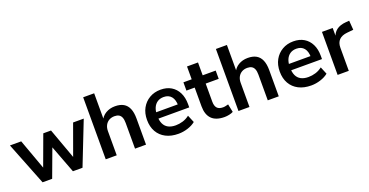

<svg xmlns="http://www.w3.org/2000/svg" viewBox="-31 -1373 3943 2051"><g transform="rotate(-20 1940.5 -347.5)"><path d="M200 0 7 -489H135L271 -114H248L386 -489H474L610 -114H589L725 -489H846L654 0H545L397 -391H454L309 0Z M918 0V-705H1043V-391H1029Q1051 -444 1097.5 -471.5Q1144 -499 1203 -499Q1262 -499 1300 -477Q1338 -455 1357 -410.5Q1376 -366 1376 -298V0H1251V-292Q1251 -330 1241.5 -354Q1232 -378 1212.5 -389.5Q1193 -401 1163 -401Q1127 -401 1100 -385.5Q1073 -370 1058 -341.5Q1043 -313 1043 -275V0Z M1744 10Q1661 10 1601 -21Q1541 -52 1508.5 -109Q1476 -166 1476 -244Q1476 -320 1507.5 -377Q1539 -434 1594.5 -466.5Q1650 -499 1721 -499Q1791 -499 1841 -469Q1891 -439 1918.5 -384Q1946 -329 1946 -253V-216H1577V-288H1858L1842 -273Q1842 -341 1812 -377.5Q1782 -414 1726 -414Q1684 -414 1654.5 -394.5Q1625 -375 1609.5 -339.5Q1594 -304 1594 -255V-248Q1594 -193 1611 -157Q1628 -121 1662 -103Q1696 -85 1746 -85Q1787 -85 1828 -97.5Q1869 -110 1903 -137L1938 -53Q1903 -24 1850 -7Q1797 10 1744 10Z M2267 10Q2169 10 2121 -39Q2073 -88 2073 -182V-395H1979V-489H2073V-635H2198V-489H2346V-395H2198V-189Q2198 -141 2219 -117Q2240 -93 2287 -93Q2301 -93 2316 -96.5Q2331 -100 2347 -104L2366 -12Q2348 -2 2320.5 4Q2293 10 2267 10Z M2427 0V-705H2552V-391H2538Q2560 -444 2606.5 -471.5Q2653 -499 2712 -499Q2771 -499 2809 -477Q2847 -455 2866 -410.5Q2885 -366 2885 -298V0H2760V-292Q2760 -330 2750.5 -354Q2741 -378 2721.5 -389.5Q2702 -401 2672 -401Q2636 -401 2609 -385.5Q2582 -370 2567 -341.5Q2552 -313 2552 -275V0Z M3253 10Q3170 10 3110 -21Q3050 -52 3017.5 -109Q2985 -166 2985 -244Q2985 -320 3016.5 -377Q3048 -434 3103.5 -466.5Q3159 -499 3230 -499Q3300 -499 3350 -469Q3400 -439 3427.5 -384Q3455 -329 3455 -253V-216H3086V-288H3367L3351 -273Q3351 -341 3321 -377.5Q3291 -414 3235 -414Q3193 -414 3163.5 -394.5Q3134 -375 3118.5 -339.5Q3103 -304 3103 -255V-248Q3103 -193 3120 -157Q3137 -121 3171 -103Q3205 -85 3255 -85Q3296 -85 3337 -97.5Q3378 -110 3412 -137L3447 -53Q3412 -24 3359 -7Q3306 10 3253 10Z M3554 0V-489H3676V-371H3666Q3680 -431 3721 -462.5Q3762 -494 3830 -499L3868 -502L3876 -396L3804 -389Q3743 -383 3712 -351.5Q3681 -320 3681 -263V0Z"/></g></svg>

Font: Nunito Sans 12pt ExtraLight
Style: Regular
Weight: 200
Designer: Vernon Adams
Foundry: Vernon Adams
Version: Version 3.101;gftools[0.9.27]